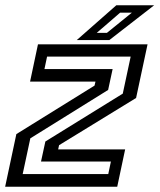

<svg xmlns="http://www.w3.org/2000/svg" viewBox="-22 -708 605 728"><path d="M64 -48H388.5L398.5 -95.5H133.5L150 -171.5L443.5 -353L473.5 -493.5H156.5L146.5 -446H405L388 -367L93 -183.5ZM-2.5 0 40 -199.5 336.5 -383.5 340 -398.5H92L122 -540H537.5L494 -336.5L202 -157.5L198.5 -141.5H452.5L422.5 0ZM269 -556 419 -688H562.5L392.5 -556ZM345 -583.5H383.5L478 -660H433.5Z"/></svg>

Font: Tourney Thin Medium
Style: Italic
Weight: 500
Italic angle: -12°
Version: Version 1.015